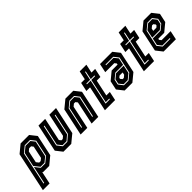

<svg xmlns="http://www.w3.org/2000/svg" viewBox="56 -1679 2869 2869"><g transform="rotate(-45 1491.0 -244.0)"><path d="M-65 189 68 -437 193 -540H372.5L453.5 -437L382.5 -103L257.5 0H126L119 -10L76.5 189ZM11.5 126H25.5L84.5 -151L149 -69H243L331.5 -142L387 -404L329.5 -477H217.5L123 -399ZM157 -83 88 -169 136 -395 219.5 -463H321.5L372 -400L318 -146L241 -83ZM187 -141.5H219L256 -172L297.5 -368L273.5 -399H232L195 -368L155.5 -181.5Z M558.5 0 477.5 -103 570.5 -540H712L633.5 -172L657.5 -141.5H684.5L721.5 -172L800 -540H941.5L848.5 -103L723.5 0ZM610 -64H704L794 -142L865 -477H851L780.5 -146L702 -78H618L563.5 -146L634 -477H620L549 -142Z M921.5 0 1014.5 -437 1139.5 -540H1306.5L1387.5 -437L1294.5 0H1153.5L1232 -368L1208 -398.5H1178L1141 -368L1062.5 0ZM999.5 -63H1013.5L1085 -399L1163.5 -463H1251.5L1302 -400L1230.5 -63H1244.5L1317 -404L1259.5 -477H1161.5L1072 -403Z M1434.5 0 1519.5 -399H1442L1472 -540H1549.5L1578.5 -677H1720L1691 -540H1768.5L1738.5 -399H1661L1606 -141.5H1680L1650 0ZM1512 -63H1601.5L1604.5 -77H1529L1611 -464H1690L1693 -478H1614L1643 -614H1629L1600 -478H1521L1518 -464H1597Z M1851.5 0 1770.5 -103 1801 -245.5 1925.5 -348.5H2050.5L2055 -368L2031 -398.5H1840.5L1870.5 -540H2130L2211 -437L2140 -103L2015 0ZM1899.5 -63H1995.5L2090 -141L2146 -403L2087.5 -477H1924.5L1921.5 -463H2079.5L2131 -399L2107 -287.5H1942L1860 -220.5L1842 -136ZM1907.5 -77 1857 -140 1873 -215.5 1943 -273.5H2104L2077 -145L1993.5 -77ZM1950.5 -141.5H1976L2013 -172L2021.5 -212H1955.5L1930 -191L1926 -172Z M2258 0 2343 -399H2265.5L2295.5 -540H2373L2402 -677H2543.5L2514.5 -540H2592L2562 -399H2484.5L2429.5 -141.5H2503.5L2473.5 0ZM2335.5 -63H2425L2428 -77H2352.5L2434.5 -464H2513.5L2516.5 -478H2437.5L2466.5 -614H2452.5L2423.5 -478H2344.5L2341.5 -464H2420.5Z M2953.5 -540 3034.5 -437 3004 -294.5 2879.5 -191.5H2754.5L2750 -172L2774 -141.5H2964.5L2934.5 0H2675L2594 -103L2665 -437L2790 -540ZM2905.5 -477H2809.5L2715 -399L2659 -137L2717.5 -63H2880.5L2883.5 -77H2725.5L2674 -141L2698 -252.5H2863L2945 -319.5L2963 -404ZM2897.5 -463 2948 -400 2932 -324.5 2862 -266.5H2701L2728 -395L2811.5 -463ZM2854.5 -398.5H2829L2792 -368L2783.5 -328H2849.5L2875 -349L2879 -368Z"/></g></svg>

Font: Tourney Condensed Regular
Style: Bold Italic
Weight: 700
Width: 3
Italic angle: -12°
Designer: Tyler Finck
Foundry: Etcetera Type Co
Version: Version 1.010; ttfautohint (v1.8.3)